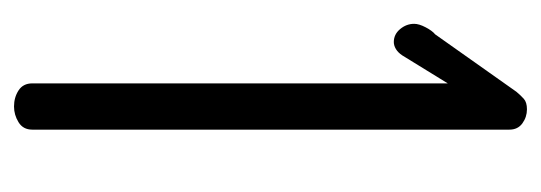

<svg xmlns="http://www.w3.org/2000/svg" viewBox="-269 -503 772 274"><g transform="rotate(90 117.0 -366.0)"><path d="M132 0Q119 0 109 -6.5Q99 -13 99 -26V-619L59 -554Q55 -548 50 -545Q45 -542 40 -542Q29 -542 21.5 -551Q14 -560 14 -571Q14 -578 19 -587.5Q24 -597 29 -601L111 -717Q116 -723 121 -727.5Q126 -732 136 -732Q147 -732 156 -725.5Q165 -719 165 -707V-26Q165 -13 154.5 -6.5Q144 0 132 0Z"/></g></svg>

Font: Dosis
Style: Regular
Weight: 400
Designer: EdgarTolentino, PabloImpallari, IginoMarini
Foundry: EdgarTolentino, PabloImpallari, IginoMarini
Version: Version 3.001; ttfautohint (v1.8.2)